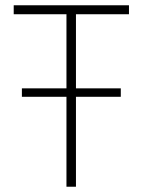

<svg xmlns="http://www.w3.org/2000/svg" viewBox="-20 -708 540 728"><path d="M469 -654H268V-373H438V-341H268V0H232V-341H63V-373H232V-654H32V-688H469Z"/></svg>

Font: Saira Semi Condensed Thin
Style: Regular
Weight: 100
Width: 4
Designer: Hector Gatti with collaboration of the Omnibus-Type team
Foundry: Omnibus-Type
Version: Version 1.001; ttfautohint (v1.8)